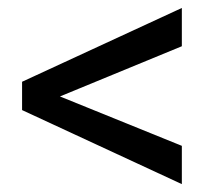

<svg xmlns="http://www.w3.org/2000/svg" viewBox="-20 -556 548 480"><path d="M434.6 -440.4 129.9 -314.9 434.6 -191.4V-95.7L35.2 -280.8V-351.6L434.6 -536.1Z"/></svg>

Font: Vazirmatn UI FD
Style: Regular
Weight: 400
Designer: Saber Rastikerdar
Foundry: Saber Rastikerdar
Version: Version 33.003